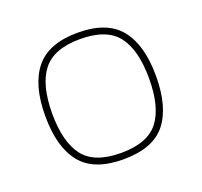

<svg xmlns="http://www.w3.org/2000/svg" viewBox="-93 -589 739 704"><g transform="rotate(-20 276.0 -237.0)"><path d="M276 10Q161 10 110.5 -53Q60 -116 60 -237Q60 -358 111 -421Q162 -484 276 -484Q390 -484 441 -421Q492 -358 492 -237Q492 -116 442 -53Q392 10 276 10ZM276 -15Q380 -15 422.5 -70.5Q465 -126 465 -237Q465 -348 422.5 -403.5Q380 -459 276 -459Q173 -459 130 -403.5Q87 -348 87 -237Q87 -126 129.5 -70.5Q172 -15 276 -15Z"/></g></svg>

Font: Kanit Thin
Style: Regular
Weight: 250
Designer: Katatrad Team
Foundry: CadsonDemak
Version: Version 2.000; ttfautohint (v1.8.3)